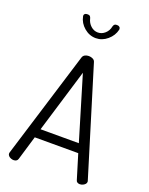

<svg xmlns="http://www.w3.org/2000/svg" viewBox="-175 -1056 888 1145"><g transform="rotate(20 269.0 -484.0)"><path d="M58 0Q50 0 41 -3.5Q32 -7 26 -13.5Q20 -20 20 -28Q20 -32 21 -35L230 -714Q234 -726 245 -731.5Q256 -737 269 -737Q283 -737 294.5 -731Q306 -725 309 -714L517 -35Q518 -32 518 -29Q518 -21 512 -14.5Q506 -8 497 -4Q488 0 478 0Q470 0 463 -4Q456 -8 454 -17L407 -171H131L85 -17Q82 -8 75 -4Q68 0 58 0ZM147 -228H390L269 -631ZM270 -851Q229 -851 196 -879Q163 -907 155 -947Q153 -957 158.5 -962.5Q164 -968 173 -968H180Q188 -968 192.5 -963Q197 -958 199 -950Q205 -923 225 -905Q245 -887 270 -887Q295 -887 315 -905Q335 -923 340 -950Q342 -958 346.5 -963Q351 -968 359 -968H366Q375 -968 380.5 -962Q386 -956 385 -947Q376 -907 343 -879Q310 -851 270 -851Z"/></g></svg>

Font: Dosis ExtraLight
Style: Regular
Weight: 400
Version: Version 3.001; ttfautohint (v1.8.2)